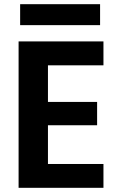

<svg xmlns="http://www.w3.org/2000/svg" viewBox="-20 -897 572 917"><path d="M209 -410.2H443.8V-298.8H209V-113.8H474.1V0H68.8V-699.2H474.1V-585H209ZM76.2 -776.9V-877H458V-776.9Z"/></svg>

Font: PoppinsZ SemiBold
Style: Regular
Weight: 600
Designer: Ninad Kale (Devanagari), Jonny Pinhorn (Latin)
Foundry: Indian Type Foundry
Version: Version 3.002;FEAKit 1.0